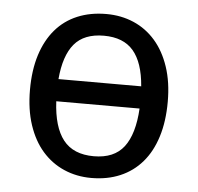

<svg xmlns="http://www.w3.org/2000/svg" viewBox="-45 -592 667 648"><g transform="rotate(5 288.5 -268.0)"><path d="M522 -269Q522 -202.1 505.6 -150.1Q489.3 -98.1 458.7 -62.7Q428.2 -27.3 384.8 -8.8Q341.3 9.8 287.1 9.8Q236.8 9.8 194.3 -8.8Q151.9 -27.3 120.8 -62.7Q89.8 -98.1 72.5 -150.1Q55.2 -202.1 55.2 -269Q55.2 -335.4 71.5 -387Q87.9 -438.5 118.2 -473.9Q148.4 -509.3 192.1 -527.6Q235.8 -545.9 290 -545.9Q340.3 -545.9 382.8 -527.6Q425.3 -509.3 456.3 -473.9Q487.3 -438.5 504.6 -387Q522 -335.4 522 -269ZM289.1 -64Q357.9 -64 391.1 -107.4Q424.3 -150.9 429.2 -237.8H147Q151.4 -150.9 185.5 -107.4Q219.7 -64 289.1 -64ZM288.1 -472.2Q221.2 -472.2 188 -432.6Q154.8 -393.1 147.9 -313H428.2Q421.9 -393.1 388.2 -432.6Q354.5 -472.2 288.1 -472.2Z"/></g></svg>

Font: Genotype
Style: Regular
Weight: 400
Foundry: Ascender Corporation
Version: Version 1.00